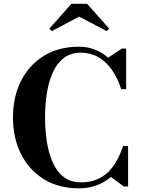

<svg xmlns="http://www.w3.org/2000/svg" viewBox="-20 -1014 774 1044"><path d="M410 10Q298.5 10 218 -40Q137.5 -90 94 -177Q50.5 -264 50.5 -375Q50.5 -486.5 94 -573.2Q137.5 -660 218 -710Q298.5 -760 410 -760Q456 -760 496 -744.2Q536 -728.5 568 -700.5L643 -750H666V-529.5H639Q619.5 -590.5 588 -635Q556.5 -679.5 514.2 -703.5Q472 -727.5 420 -727.5Q364.5 -727.5 326.8 -698.5Q289 -669.5 266.8 -619.5Q244.5 -569.5 234.8 -506.5Q225 -443.5 225 -375Q225 -307 234.8 -243.8Q244.5 -180.5 266.8 -130.5Q289 -80.5 326.8 -51.5Q364.5 -22.5 420 -22.5Q468.5 -22.5 505.2 -37.5Q542 -52.5 569 -79.2Q596 -106 615.8 -142.2Q635.5 -178.5 649.5 -220.5H676.5V0H653L583 -52Q550 -23 506.2 -6.5Q462.5 10 410 10ZM261.5 -845 248.5 -858.5 368.5 -993.5H453.5L573.5 -858.5L560 -845L410.5 -923.5Z"/></svg>

Font: Bodoni Moda 9pt
Style: Bold
Weight: 700
Designer: Owen Earl
Foundry: indestructible type
Version: Version 2.005